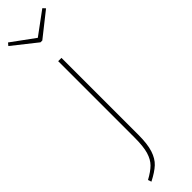

<svg xmlns="http://www.w3.org/2000/svg" viewBox="-324 -730 907 907"><g transform="rotate(-45 129.0 -277.0)"><path d="M141 -6Q141 56 129 93Q117 130 94 151.5Q71 173 28 195L22 178Q59 158 79 138Q99 118 109 84.5Q119 51 119 -7V-519H141ZM255 -736 135 -641H123L3 -736L14 -749L129 -665L243 -749Z"/></g></svg>

Font: Fira Sans Thin
Style: Regular
Weight: 100
Designer: bBox Type GmbH & Carrois Corporate GbR & Edenspiekermann AG
Foundry: bBox Type GmbH & Carrois Corporate GbR & Edenspiekermann AG
Version: Version 4.301